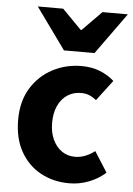

<svg xmlns="http://www.w3.org/2000/svg" viewBox="-54 -794 586 847"><g transform="rotate(5 239.0 -370.5)"><path d="M284.5 12Q213.7 12 157.4 -18.8Q101.2 -49.6 68.6 -107.6Q36 -165.7 36 -247.8Q36 -330.4 71.9 -388.4Q107.9 -446.5 166.9 -477.3Q225.9 -508 294.3 -508Q340.2 -508 376.5 -493.4Q412.8 -478.7 439.4 -454.7L370.4 -363.7Q356.6 -375.3 340.3 -382.4Q324 -389.4 302.5 -389.4Q268 -389.4 241.9 -372Q215.8 -354.6 201.1 -322.8Q186.4 -291.1 186.4 -247.8Q186.4 -205 201.2 -173.2Q216 -141.5 241.3 -124.1Q266.6 -106.6 299.4 -106.6Q323.9 -106.6 346.1 -115.7Q368.2 -124.7 387.1 -139.5L444.7 -48.9Q413.7 -20.9 371.8 -4.4Q329.9 12 284.5 12ZM210.6 -570 78.8 -753H191.2L276.2 -666.6H280.2L365.3 -753H477.7L345.9 -570Z"/></g></svg>

Font: Source Sans 3
Style: Regular
Weight: 200
Designer: Paul D. Hunt
Foundry: Adobe
Version: Version 3.046;hotconv 1.0.118;makeotfexe 2.5.65603